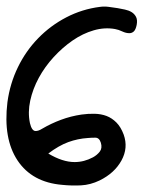

<svg xmlns="http://www.w3.org/2000/svg" viewBox="-20 -572 443 592"><path d="M2.9 -256.8Q10.7 -314.5 35.2 -364.7Q59.6 -415 97.7 -454.1Q135.7 -493.2 184.6 -518.6Q233.4 -543.9 288.1 -550.8Q301.8 -552.7 315.4 -550.8Q329.1 -548.8 342.8 -546.9Q353.5 -544.9 365.2 -542.5Q377 -540 385.7 -534.7Q394.5 -529.3 399.4 -520Q404.3 -510.7 401.4 -495.1Q398.4 -480.5 392.6 -475.1Q386.7 -469.7 378.9 -469.7Q368.2 -469.7 356.9 -475.1Q345.7 -480.5 335 -482.4Q302.7 -488.3 269 -478.5Q235.4 -468.8 204.1 -447.3Q172.9 -425.8 145.5 -396Q118.2 -366.2 99.6 -332Q81.1 -297.9 73.2 -261.7Q65.4 -225.6 72.3 -192.4Q78.1 -168 89.8 -168Q98.6 -168 109.4 -174.8Q137.7 -191.4 168 -202.6Q198.2 -213.9 231.4 -218.8Q252 -221.7 272 -221.2Q292 -220.7 308.6 -214.4Q325.2 -208 338.9 -194.3Q352.5 -180.7 361.3 -157.2Q376 -116.2 354.5 -77.1Q333 -38.1 287.1 -15.6Q258.8 -2 230 -0.5Q201.2 1 171.9 -2Q79.1 -9.8 34.2 -77.1Q-10.7 -144.5 2.9 -256.8ZM266.6 -86.9Q279.3 -93.8 287.6 -104.5Q295.9 -115.2 291 -131.8Q286.1 -147.5 273.9 -147.5Q261.7 -147.5 251 -146.5Q219.7 -144.5 190.4 -133.8Q161.1 -123 128.9 -98.6Q172.9 -72.3 210 -72.3Q239.3 -72.3 266.6 -86.9Z"/></svg>

Font: Scriphy
Style: Regular
Weight: 400
Designer: Ala M. Lockhart
Foundry: Ala M. Lockhart
Version: Version 1.0 2021